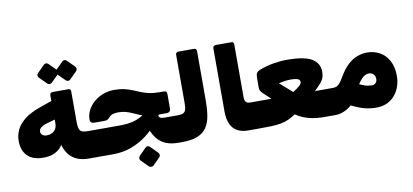

<svg xmlns="http://www.w3.org/2000/svg" viewBox="-86 -1151 3495 1625"><g transform="rotate(-10 1661.5 -338.5)"><path d="M590 10Q505 10 453 -29Q401 -68 379 -144Q355 -106 314.5 -85Q274 -64 214 -64Q121 -64 75.5 -111.5Q30 -159 30 -240Q30 -288 51 -333.5Q72 -379 122 -419Q172 -459 258 -489L361 -525V-572Q361 -585 367.5 -591.5Q374 -598 387 -598H521Q531 -598 536 -591.5Q541 -585 541 -575V-310Q541 -256 556.5 -238Q572 -220 618 -220H631Q638 -220 642 -216Q646 -212 646 -205V-20Q646 10 616 10ZM274 -245Q297 -245 317 -254.5Q337 -264 349.5 -283.5Q362 -303 362 -333V-365L291 -345Q259 -336 240.5 -321Q222 -306 222 -287Q222 -268 236 -256.5Q250 -245 274 -245ZM391 -676Q384 -669 372.5 -668.5Q361 -668 352 -677L291 -738Q284 -746 283 -757Q282 -768 291 -777L352 -838Q361 -847 372 -846.5Q383 -846 391 -838L452 -777Q461 -768 461.5 -756.5Q462 -745 453 -737ZM550 -676Q541 -667 530 -668Q519 -669 511 -677L449 -738Q441 -746 441 -757.5Q441 -769 449 -777L511 -838Q519 -846 529.5 -846.5Q540 -847 549 -838L610 -777Q619 -768 619.5 -757Q620 -746 611 -737Z M616 10Q601 10 601 -5V-190Q601 -220 631 -220H891Q963 -220 1015 -233.5Q1067 -247 1121 -286L1210 -350L1267 -290L1160 -157Q1131 -121 1078 -82Q1025 -43 954 -16.5Q883 10 798 10ZM1359 10Q1297 10 1251 -9Q1205 -28 1172.5 -71.5Q1140 -115 1116 -188L1226 -298Q1226 -272 1228 -256.5Q1230 -241 1236 -233Q1242 -225 1253.5 -222.5Q1265 -220 1285 -220H1399Q1406 -220 1410 -216Q1414 -212 1414 -205V-20Q1414 -6 1406 2Q1398 10 1384 10ZM1213 -254 1214 -256Q1165 -256 1131 -263.5Q1097 -271 1070 -282.5Q1043 -294 1018.5 -305Q994 -316 965.5 -324Q937 -332 899 -332Q880 -332 859.5 -327Q839 -322 826 -308Q810 -291 801 -286Q792 -281 771 -281H690Q652 -281 652 -311Q652 -356 672.5 -395Q693 -434 727.5 -463Q762 -492 806.5 -508.5Q851 -525 899 -525Q949 -525 986 -516.5Q1023 -508 1054.5 -495Q1086 -482 1117.5 -469Q1149 -456 1187 -447.5Q1225 -439 1277 -439H1311Q1328 -439 1333.5 -431.5Q1339 -424 1339 -408V-286Q1339 -272 1330 -263Q1321 -254 1306 -254ZM1117 164Q1109 171 1097.5 170.5Q1086 170 1078 163L1017 102Q1010 94 1010 83Q1010 72 1017 63L1078 2Q1086 -6 1097 -6Q1108 -6 1116 2L1176 63Q1185 72 1185.5 83Q1186 94 1178 103Z M1384 10Q1369 10 1369 -5V-190Q1369 -220 1399 -220Q1426 -220 1441.5 -228Q1457 -236 1463 -255Q1469 -274 1469 -307V-727Q1469 -737 1475.5 -743.5Q1482 -750 1492 -750H1626Q1637 -750 1643 -743.5Q1649 -737 1649 -727V-304Q1649 -231 1639.5 -172Q1630 -113 1602.5 -72Q1575 -31 1522.5 -10Q1470 11 1384 10Z M2044 10H1959Q1902 10 1864 -12Q1826 -34 1807.5 -77.5Q1789 -121 1789 -183V-727Q1789 -738 1797 -744Q1805 -750 1815 -750H1949Q1959 -750 1964 -743.5Q1969 -737 1969 -727V-272Q1969 -254 1974 -242.5Q1979 -231 1989.5 -225.5Q2000 -220 2017 -220H2059Q2074 -220 2074 -205V-20Q2074 10 2044 10Z M2044 10Q2037 10 2033 6Q2029 2 2029 -5V-190Q2029 -204 2037 -212Q2045 -220 2059 -220Q2083 -220 2106 -220Q2129 -220 2152.5 -220Q2176 -220 2199 -220L2136 -279Q2121 -293 2115 -305Q2109 -317 2109 -338L2110 -423Q2110 -446 2119 -458.5Q2128 -471 2146 -478Q2205 -501 2266 -511.5Q2327 -522 2385 -522Q2534 -522 2598 -483.5Q2662 -445 2662 -371Q2662 -342 2654.5 -320.5Q2647 -299 2627.5 -276.5Q2608 -254 2573 -220Q2597 -220 2621.5 -220Q2646 -220 2670 -220H2723Q2741 -220 2741 -203V-23Q2741 10 2706 10H2614Q2579 10 2546 6.5Q2513 3 2482.5 -5Q2452 -13 2424 -25.5Q2396 -38 2370 -56Q2336 -33 2305 -19.5Q2274 -6 2238.5 0.5Q2203 7 2156 8.5Q2109 10 2044 10ZM2391 -244Q2429 -268 2447.5 -285Q2466 -302 2467 -315Q2468 -324 2463 -332.5Q2458 -341 2441 -346.5Q2424 -352 2388 -352Q2363 -352 2338 -348.5Q2313 -345 2284 -338Z M3050 8Q3020 7 2996 3Q2972 -1 2949.5 -7.5Q2927 -14 2903 -24Q2879 -34 2849 -48Q2830 -30 2806.5 -17Q2783 -4 2758.5 3Q2734 10 2711 10Q2696 10 2696 -5V-190Q2696 -220 2726 -220Q2744 -220 2757.5 -225Q2771 -230 2785.5 -246.5Q2800 -263 2820 -297Q2857 -361 2896.5 -397.5Q2936 -434 2978 -449.5Q3020 -465 3063 -465Q3121 -465 3170 -438.5Q3219 -412 3248.5 -358.5Q3278 -305 3278 -224Q3278 -182 3264.5 -140Q3251 -98 3223 -63.5Q3195 -29 3152 -9.5Q3109 10 3050 8ZM3052 -184Q3075 -183 3088.5 -196.5Q3102 -210 3102 -232Q3102 -248 3095.5 -260.5Q3089 -273 3076.5 -280.5Q3064 -288 3047 -288Q3030 -288 3013.5 -279Q2997 -270 2982 -253.5Q2967 -237 2951 -212Q2974 -202 2990.5 -196Q3007 -190 3021.5 -187.5Q3036 -185 3052 -184Z"/></g></svg>

Font: Rubik Black
Style: Regular
Weight: 900
Designer: Hubert and Fischer
Foundry: Hubert and Fischer
Version: Version 2.300;gftools[0.9.30]